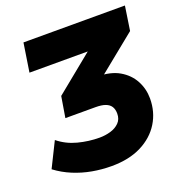

<svg xmlns="http://www.w3.org/2000/svg" viewBox="-129 -816 886 939"><g transform="rotate(-20 314.0 -347.0)"><path d="M294 11Q243 11 193.5 2Q144 -7 98 -26Q52 -45 12 -75L76 -204Q119 -169 174.5 -154.5Q230 -140 286 -140Q316 -140 343.5 -148Q371 -156 389 -174Q407 -192 407 -221Q407 -244 397.5 -258.5Q388 -273 368.5 -280Q349 -287 318 -287H161L179 -396L422 -594L425 -556H72L95 -705H623L604 -579L361 -382L321 -425H375Q446 -425 491.5 -398.5Q537 -372 560 -329Q583 -286 583 -236Q583 -166 548.5 -110Q514 -54 449.5 -21.5Q385 11 294 11Z"/></g></svg>

Font: Nunito Sans 12pt Black
Style: Italic
Weight: 900
Italic angle: -9°
Designer: Vernon Adams
Foundry: Vernon Adams
Version: Version 3.101;gftools[0.9.27]